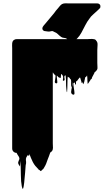

<svg xmlns="http://www.w3.org/2000/svg" viewBox="-20 -941 639 1182"><path d="M579 -554Q579 -548 579.5 -542Q580 -536 580 -529Q580 -525 580 -521Q580 -517 578 -513Q576 -509 574 -507Q571 -502 566 -499Q564 -497 563 -497Q562 -493 560 -489.5Q558 -486 556 -482L547 -465Q546 -461 544 -455Q542 -453 540 -454L536 -447L524 -429Q520 -425 520 -424Q518 -438 518 -451Q518 -464 516 -477Q514 -472 510.5 -469Q507 -466 504 -464Q503 -460 502.5 -454.5Q502 -449 500 -444Q499 -440 498.5 -436.5Q498 -433 496 -430Q495 -429 494 -425.5Q493 -422 492 -423Q490 -427 489 -430Q488 -433 487 -436L484 -430Q483 -428 482 -433.5Q481 -439 480 -442Q479 -445 478 -448Q477 -451 476 -455Q475 -457 474.5 -460Q474 -463 472 -464Q470 -463 468 -461Q466 -459 462 -453Q460 -451 460 -451Q459 -448 455 -444Q453 -442 449 -440Q447 -435 448 -429Q449 -423 444 -420Q442 -417 442 -424Q442 -431 440 -434Q440 -434 437 -431Q436 -430 434.5 -430.5Q433 -431 432 -429Q431 -418 434.5 -399.5Q438 -381 438.5 -368Q439 -355 428 -359Q417 -364 418 -376.5Q419 -389 423 -405Q427 -421 424 -433Q423 -438 423 -428.5Q423 -419 422.5 -409.5Q422 -400 420 -404Q416 -415 417.5 -427Q419 -439 417 -451Q416 -451 414.5 -452.5Q413 -454 413 -454L407 -463L401 -466Q397 -468 397 -469Q395 -447 395 -422.5Q395 -398 393 -375Q392 -371 390.5 -378Q389 -385 389 -389Q386 -415 386.5 -431.5Q387 -448 384 -478Q382 -476 380 -475Q379 -475 378.5 -474.5Q378 -474 377 -474Q375 -467 377.5 -456.5Q380 -446 372 -444Q365 -442 367.5 -453Q370 -464 368 -471Q367 -476 363 -480L358 -485H356Q355 -479 355 -473Q355 -467 353 -461Q352 -460 349 -462Q347 -463 345 -463.5Q343 -464 341 -465Q335 -470 330 -476Q329 -468 331 -456Q333 -444 333 -435.5Q333 -427 325 -428Q317 -430 317.5 -438.5Q318 -447 320.5 -458.5Q323 -470 321 -478Q321 -479 319.5 -479.5Q318 -480 317 -481Q313 -483 309 -490Q307 -494 305 -495V-59Q305 -52 305.5 -45Q306 -38 306 -30Q305 -27 305 -24Q305 -21 304 -18Q303 -17 303 -16Q303 -15 302 -14Q301 -12 299 -10Q297 -7 291 -3Q289 -3 289 -1Q287 4 285.5 9Q284 14 282 19L273 42Q269 55 264 67Q259 79 252 90Q252 91 251.5 91Q251 91 251 92Q249 96 246 99.5Q243 103 239 105Q239 106 238.5 106Q238 106 238 106Q236 107 234.5 110Q233 113 230 112Q228 111 226 108.5Q224 106 222 105Q219 105 219 105Q218 104 217.5 102.5Q217 101 216 100Q216 100 216 99.5Q216 99 215 99L210 94Q208 92 206 89.5Q204 87 202 85Q201 84 200 83Q199 82 198 81Q189 70 182 56.5Q175 43 170 30Q168 25 166 19.5Q164 14 162 10Q162 8 161 6Q160 10 160 13.5Q160 17 158 19Q158 19 154 16Q153 15 153 12L148 18Q140 29 139.5 37Q139 45 140.5 53.5Q142 62 138 77Q137 96 134.5 123.5Q132 151 130 171Q130 172 129 182.5Q128 193 126 204.5Q124 216 122 220Q122 221 120.5 221Q119 221 118 220Q117 216 116 212.5Q115 209 114 205Q113 197 112 189.5Q111 182 110 175Q109 160 108.5 136.5Q108 113 107.5 89.5Q107 66 105 51Q105 46 104.5 56Q104 66 103.5 76.5Q103 87 102 82Q90 67 92 58.5Q94 50 98 42Q102 34 95 22Q91 17 87.5 10.5Q84 4 82 0L73 -1Q69 -3 66 -5Q55 -13 55 -27V-645Q55 -652 54.5 -660Q54 -668 55 -675Q55 -678 57 -684Q59 -688 60 -689Q63 -695 72 -698Q74 -699 76.5 -699.5Q79 -700 83 -700H516Q526 -700 536.5 -701Q547 -702 557 -700Q568 -699 572 -691Q582 -681 580.5 -663Q579 -645 579 -632ZM598 -900Q598 -893 595 -890.5Q592 -888 589 -885Q588 -883 585.5 -881Q583 -879 581 -877Q568 -864 553.5 -852Q539 -840 529 -824Q517 -809 505.5 -786.5Q494 -764 482 -741.5Q470 -719 455 -704Q451 -700 447 -697Q443 -694 439 -690Q436 -687 433 -684Q430 -681 425 -679Q420 -678 416 -680.5Q412 -683 408 -686Q402 -691 397 -697Q392 -703 384 -706Q377 -708 370 -708.5Q363 -709 356 -714Q345 -722 336 -731Q327 -740 313 -745Q310 -747 306.5 -748.5Q303 -750 301 -750Q297 -750 293 -748.5Q289 -747 285 -747Q279 -746 271 -747.5Q263 -749 253 -750Q252 -750 252 -750.5Q252 -751 251 -751Q243 -754 241 -763Q240 -768 243 -775Q246 -780 249.5 -784.5Q253 -789 257 -793L313 -860Q323 -875 336 -889Q342 -896 348 -903.5Q354 -911 362 -916Q372 -921 384.5 -920.5Q397 -920 407 -920H579Q587 -920 591 -916Q596 -913 597 -909Q598 -907 598 -904.5Q598 -902 598 -900Z"/></svg>

Font: Rubik Wet Paint
Style: Regular
Weight: 400
Designer: Hubert and Fischer, NaN
Foundry: Hubert and Fischer, NaN
Version: Version 2.200